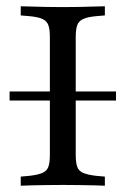

<svg xmlns="http://www.w3.org/2000/svg" viewBox="-20 -591 400 611"><path d="M10.5 -271V-300H349.2V-271ZM171 -2.4Q147.6 -2.4 124.2 -2Q100.8 -1.6 80.6 -1.2Q60.5 -0.8 46 0V-29L74.2 -31.5Q100.8 -34.7 114.9 -40.7Q129 -46.8 133.9 -60.1Q138.7 -73.4 138.7 -98.4V-472.6Q138.7 -497.6 133.9 -510.9Q129 -524.2 114.9 -530.6Q100.8 -537.1 74.2 -539.5L46 -541.9V-571Q60.5 -571 80.6 -570.2Q100.8 -569.4 124.2 -569Q147.6 -568.5 171 -568.5H179.8H188.7Q212.1 -568.5 235.5 -569Q258.9 -569.4 279 -570.2Q299.2 -571 313.7 -571V-541.9L285.5 -539.5Q258.9 -537.1 244.8 -530.6Q230.6 -524.2 225.8 -510.9Q221 -497.6 221 -472.6V-98.4Q221 -73.4 225.8 -60.1Q230.6 -46.8 244.8 -40.7Q258.9 -34.7 285.5 -31.5L313.7 -29V0Q299.2 -0.8 279 -1.2Q258.9 -1.6 235.5 -2Q212.1 -2.4 188.7 -2.4H179.8Z"/></svg>

Font: Playfair 5pt SemiExpanded Light
Style: Regular
Weight: 400
Version: Version 2.203